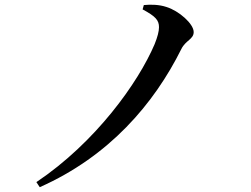

<svg xmlns="http://www.w3.org/2000/svg" viewBox="-20 -744 1040 797"><path d="M640 -631C640 -614 634 -591 622 -561C554 -401 377 -153 131 12L145 33C433 -95 619 -312 733 -541C751 -577 784 -581 784 -611C784 -645 723 -699 671 -715C641 -725 607 -726 577 -723L572 -705C626 -676 640 -660 640 -631Z"/></svg>

Font: Source Han Serif CN SemiBold
Style: Regular
Weight: 600
Designer: Ryoko NISHIZUKA 西塚涼子 (kana & ideographs); Frank Grießhammer (Latin, Greek & Cyrillic); Wenlong ZHANG 张文龙 (bopomofo); San
Foundry: Adobe Systems Incorporated
Version: Version 1.000;PS 1;hotconv 16.6.53;makeotf.lib2.5.65590